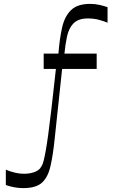

<svg xmlns="http://www.w3.org/2000/svg" viewBox="-20 -761 590 989"><path d="M10 192V113Q28 121 53.5 127.5Q79 134 105 134Q129 134 151 127.5Q173 121 186 107Q191 100 195.5 92.5Q200 85 204.5 68Q209 51 215 18.5Q221 -14 228.5 -68.5Q236 -123 245.5 -205.5Q255 -288 268 -406H205V-485H281Q287 -562 300 -619.5Q313 -677 346 -709Q379 -741 444 -741Q471 -741 494 -735.5Q517 -730 534 -724V-644Q518 -651 491.5 -658.5Q465 -666 432 -666Q408 -666 389 -659.5Q370 -653 356 -638Q334 -614 325 -572Q316 -530 312 -485H478V-406H300L262 -49Q253 40 239.5 97Q226 154 195 181Q164 208 99 208Q76 208 52.5 203.5Q29 199 10 192Z"/></svg>

Font: Ojuju Medium
Style: Regular
Weight: 500
Designer: Chisaokwu Joboson, Mirko Velimirovic
Foundry: Udi Foundry
Version: Version 1.000